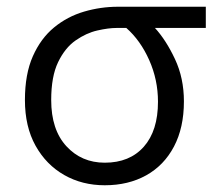

<svg xmlns="http://www.w3.org/2000/svg" viewBox="-20 -538 650 570"><path d="M291 12Q224 12 170.5 -18.5Q117 -49 85.5 -105.5Q54 -162 54 -241Q54 -318 77.5 -371Q101 -424 140.5 -456.5Q180 -489 229.5 -503.5Q279 -518 330 -518H591V-455H440Q473 -419 499.5 -362.5Q526 -306 526 -237Q526 -159 496.5 -103Q467 -47 414 -17.5Q361 12 291 12ZM291 -55Q365 -55 407 -102.5Q449 -150 449 -236Q449 -301 423 -359.5Q397 -418 355 -455H326Q302 -455 269 -447.5Q236 -440 204.5 -418Q173 -396 152.5 -353.5Q132 -311 132 -241Q132 -153 177 -104Q222 -55 291 -55Z"/></svg>

Font: Ubuntu Sans
Style: Regular
Weight: 400
Designer: Dalton Maag Ltd
Foundry: Dalton Maag Ltd
Version: Version 1.006; ttfautohint (v1.8.4.7-5d5b)